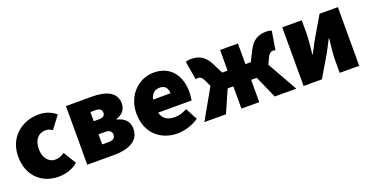

<svg xmlns="http://www.w3.org/2000/svg" viewBox="-28 -1019 2961 1538"><g transform="rotate(-20 1453.0 -250.0)"><path d="M284 12C336 12 400 -2 450 -46L384 -154C360 -136 334 -126 304 -126C250 -126 208 -174 208 -250C208 -326 246 -374 310 -374C328 -374 344 -370 366 -354L446 -460C408 -492 360 -512 300 -512C158 -512 32 -416 32 -250C32 -84 142 12 284 12Z M530 0H764C877 0 976 -40 976 -144C976 -210 938 -244 874 -260V-264C936 -281 958 -328 958 -366C958 -469 863 -500 750 -500H530ZM698 -310V-388H742C780 -388 794 -372 794 -348C794 -324 779 -310 743 -310ZM698 -112V-198H756C796 -198 810 -178 810 -156C810 -132 797 -112 756 -112Z M1298 12C1354 12 1426 -8 1480 -46L1426 -148C1390 -128 1356 -118 1322 -118C1266 -118 1222 -138 1206 -198H1491C1494 -210 1498 -240 1498 -270C1498 -404 1428 -512 1280 -512C1158 -512 1040 -412 1040 -250C1040 -84 1152 12 1298 12ZM1204 -310C1214 -360 1246 -382 1284 -382C1336 -382 1352 -348 1352 -310Z M1528 0H1712L1796 -190H1844V0H1996V-190H2044L2128 0H2312L2167 -256L2190 -306C2206 -340 2220 -350 2240 -350C2247 -350 2254 -348 2260 -346L2286 -504C2272 -510 2258 -512 2242 -512C2168 -512 2122 -484 2084 -408L2042 -324H1996V-500H1844V-324H1798L1756 -408C1718 -484 1672 -512 1598 -512C1582 -512 1568 -510 1554 -504L1580 -346C1586 -348 1593 -350 1600 -350C1620 -350 1634 -340 1650 -306L1673 -256Z M2374 0H2530L2639 -184C2653 -212 2678 -258 2693 -288H2697C2690 -227 2682 -162 2682 -113V0H2848V-500H2692L2584 -316C2570 -287 2544 -242 2529 -212H2526C2532 -272 2540 -338 2540 -387V-500H2374Z"/></g></svg>

Font: Source Sans Pro Black
Style: Regular
Weight: 900
Designer: Paul D. Hunt
Foundry: Adobe Systems Incorporated
Version: Version 3.006;hotconv 1.0.111;makeotfexe 2.5.65597